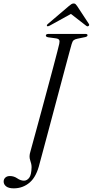

<svg xmlns="http://www.w3.org/2000/svg" viewBox="-82 -890 519 1076"><path d="M319.5 -643Q317 -634.5 307 -597.8Q297 -561 282.2 -505.5Q267.5 -450 250 -384.8Q232.5 -319.5 215 -253.5Q197.5 -187.5 182 -129.8Q166.5 -72 155.5 -31Q144.5 10 140.5 24.5Q123 99.5 84.8 132.5Q46.5 165.5 -5 165.5Q-33.5 165.5 -47.5 154.5Q-61.5 143.5 -61.5 127.5Q-61.5 114 -52 105.2Q-42.5 96.5 -26.5 96.5Q-4 96.5 14.8 109.5Q33.5 122.5 52.5 122.5Q69 122.5 81.5 106.5Q94 90.5 95 47Q95 29.5 87.2 8.2Q79.5 -13 88.5 -41Q90.5 -49 100 -83.2Q109.5 -117.5 123.5 -169Q137.5 -220.5 153.8 -280.5Q170 -340.5 186.2 -400.8Q202.5 -461 216.2 -512.8Q230 -564.5 239 -599.8Q248 -635 250 -644Q253.5 -659.5 249.5 -666.2Q245.5 -673 231.5 -675L188 -681Q174.5 -683.5 175 -691Q175 -700 192 -700H396.5Q408.5 -700 408.5 -692.5Q408.5 -685 395 -682L351.5 -673Q337.5 -670 330.8 -664.5Q324 -659 319.5 -643ZM413.5 -744Q408 -740 400.5 -746L315.5 -812L196 -746Q185.5 -740.5 182 -744Q177.5 -748.5 186.5 -756L304.5 -856.5Q312.5 -863 318.2 -866.8Q324 -870.5 331 -870.5Q337.5 -870.5 341.5 -866.8Q345.5 -863 350 -856.5L416 -756Q420.5 -748.5 413.5 -744Z"/></svg>

Font: Fraunces 72pt S000 Light
Style: Italic
Weight: 300
Italic angle: -16°
Version: Version 1.000; ttfautohint (v1.8.3)